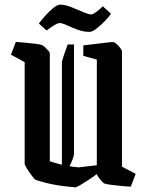

<svg xmlns="http://www.w3.org/2000/svg" viewBox="-20 -795 637 825"><path d="M86 -528 27 -560 48 -615Q70 -613 94 -611Q118 -609 137 -606.5Q156 -604 163 -600Q166 -599 173.5 -592Q181 -585 187.5 -577.5Q194 -570 194 -566V-102Q222 -93 246 -87V-523Q246 -534 254 -556.5Q262 -579 271 -604H298V-133Q298 -127 292.5 -112Q287 -97 279 -81Q299 -77 319 -76L396 -85V-539L338 -555V-600Q356 -602 385 -605.5Q414 -609 438.5 -612Q463 -615 468 -614Q473 -613 481.5 -605.5Q490 -598 496.5 -589Q503 -580 504 -577V-79L563 -48L542 7Q520 6 496 3.5Q472 1 453 -1.5Q434 -4 427 -7Q424 -9 416.5 -17Q409 -25 403 -34Q397 -43 396 -47Q379 -34 359 -21Q339 -8 323.5 1Q308 10 304 10Q252 6 210.5 -2Q169 -10 134 -22Q129 -24 117.5 -39Q106 -54 96 -70Q86 -86 86 -92ZM364 -658Q339 -658 313.5 -667.5Q288 -677 267.5 -686.5Q247 -696 236 -696Q230 -696 219 -690Q208 -684 197 -676Q186 -668 180 -664L147 -694Q155 -705 172 -724.5Q189 -744 207.5 -759.5Q226 -775 238 -775Q259 -775 286 -764.5Q313 -754 337 -743.5Q361 -733 371 -733Q380 -733 396 -745.5Q412 -758 422 -768L457 -736Q450 -725 432.5 -706.5Q415 -688 396 -673Q377 -658 364 -658Z"/></svg>

Font: Grenze Gotisch Medium
Style: Regular
Weight: 500
Designer: Renata Polastri
Foundry: Omnibus-Type
Version: Version 1.001